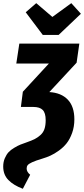

<svg xmlns="http://www.w3.org/2000/svg" viewBox="-44 -968 527 1203"><path d="M323.2 -749H224.1L117.2 -891.1L183.1 -948.2L284.2 -861.8L402.8 -948.2L462.9 -881.8ZM58.1 -569.8 77.1 -694.8H453.1L436 -575.2L265.1 -391.1Q339.8 -386.7 380.9 -343.5Q421.9 -300.3 421.9 -220.2Q421.9 -174.3 408 -135.3Q394 -96.2 373.8 -70.6Q353.5 -44.9 325 -24.4Q296.4 -3.9 272 7.1Q247.6 18.1 221.2 25.9Q178.7 38.6 157.2 48.6Q135.7 58.6 129.4 66.9Q123 75.2 123 87.9Q123 108.9 145 127L99.1 214.8Q40.5 192.9 8.3 159.7Q-23.9 126.5 -23.9 75.2Q-23.9 46.9 -13.9 23.7Q-3.9 0.5 9.5 -14.2Q22.9 -28.8 45.7 -42.2Q68.4 -55.7 83.7 -61.8Q99.1 -67.9 123 -76.2Q154.8 -87.4 172.9 -96.4Q190.9 -105.5 208.7 -121.1Q226.6 -136.7 234.4 -159.4Q242.2 -182.1 242.2 -214.8Q242.2 -260.3 223.6 -279.1Q205.1 -297.9 165 -297.9H86.9L99.1 -393.1L262.2 -569.8Z"/></svg>

Font: Fira Sans Compressed ExtraBold
Style: Italic
Weight: 800
Width: 3
Italic angle: -8°
Designer: Carrois Corporate & Edenspiekermann AG
Foundry: Carrois Corporate GbR & Edenspiekermann AG
Version: Version 4.203;PS 004.203;hotconv 1.0.88;makeotf.lib2.5.64775